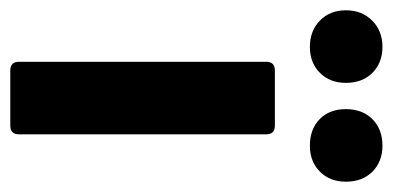

<svg xmlns="http://www.w3.org/2000/svg" viewBox="-252 -548 763 373"><g transform="rotate(90 129.5 -361.5)"><path d="M63 -17V-497Q63 -514 80 -514H187Q204 -514 204 -497V-17Q204 0 187 0H80Q63 0 63 -17ZM-37 -652Q-37 -683 -17 -703Q3 -723 34 -723Q65 -723 84.5 -703.5Q104 -684 104 -652Q104 -621 84.5 -601.5Q65 -582 34 -582Q3 -582 -17 -601.5Q-37 -621 -37 -652ZM155 -652Q155 -684 174.5 -703.5Q194 -723 226 -723Q257 -723 276.5 -703.5Q296 -684 296 -652Q296 -621 276.5 -601.5Q257 -582 226 -582Q194 -582 174.5 -601Q155 -620 155 -652Z"/></g></svg>

Font: Barlow
Style: Bold
Weight: 700
Designer: Jeremy Tribby
Foundry: Jeremy Tribby
Version: Version 1.101 August 23, 2024